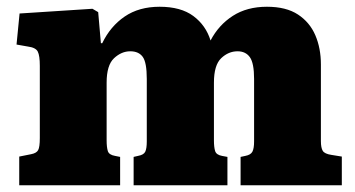

<svg xmlns="http://www.w3.org/2000/svg" viewBox="-20 -549 1053 569"><path d="M37 0V-85L72 -92Q88 -95 93 -104Q98 -113 98 -140V-354Q98 -384 92 -396Q86 -408 63 -411L29 -417L38 -509L254 -523L271 -513L279 -421H283Q307 -471 349.5 -500Q392 -529 453 -529Q516 -529 553 -501.5Q590 -474 604 -429Q628 -475 670 -502Q712 -529 771 -529Q828 -529 863 -506Q898 -483 914.5 -444.5Q931 -406 931 -358V-131Q931 -111 936.5 -102Q942 -93 962 -90L993 -85V0H693V-84L707 -87Q723 -90 728 -99.5Q733 -109 733 -130V-315Q733 -362 720.5 -379.5Q708 -397 684 -397Q657 -397 635.5 -376.5Q614 -356 614 -304V-133Q614 -113 617.5 -101.5Q621 -90 638 -87L654 -84V0H376V-84L389 -87Q406 -90 410.5 -99.5Q415 -109 415 -130V-315Q415 -364 403 -380.5Q391 -397 366 -397Q340 -397 318 -376.5Q296 -356 296 -304V-133Q296 -113 299.5 -101.5Q303 -90 321 -87L336 -84V0Z"/></svg>

Font: Literata 12pt ExtraBold
Style: Regular
Weight: 800
Designer: Latin by Veronika Burian and Jose Scaglione. Greek by Irene Vlachou. Cyrillic by Vera Evstafieva.
Foundry: TypeTogether
Version: Version 3.002